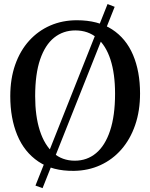

<svg xmlns="http://www.w3.org/2000/svg" viewBox="-20 -854 761 972"><path d="M524.5 -833.5 560.5 -819.5 195.5 98.5 159.5 85.5ZM354.5 11Q246.5 12.5 174.8 -35.8Q103 -84 67.5 -169.8Q32 -255.5 32 -367Q32 -455.5 57 -526.5Q82 -597.5 127.5 -647.8Q173 -698 234.5 -724.8Q296 -751.5 369 -751.5Q476 -751.5 547 -705.5Q618 -659.5 653.5 -576Q689 -492.5 689 -380.5Q689 -292.5 664.2 -220.8Q639.5 -149 594.5 -97.5Q549.5 -46 488.2 -18Q427 10 354.5 11ZM359 -40.5Q420.5 -40.5 466.2 -78.5Q512 -116.5 537.2 -192.2Q562.5 -268 562.5 -380Q562.5 -481 539.2 -552.5Q516 -624 471 -662Q426 -700 361.5 -700Q300 -700 254.2 -663.5Q208.5 -627 183.2 -553.2Q158 -479.5 158 -367Q158 -266.5 181.5 -193.2Q205 -120 249.8 -80.2Q294.5 -40.5 359 -40.5Z"/></svg>

Font: Merriweather 28pt Medium
Style: Regular
Weight: 500
Version: Version 2.100